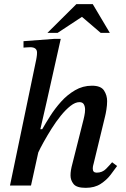

<svg xmlns="http://www.w3.org/2000/svg" viewBox="-20 -892 606 923"><path d="M392 11Q348 11 333.5 -7.5Q319 -26 319 -48Q319 -61 321 -73.5Q323 -86 324 -89L382 -319Q382 -319 385.5 -335Q389 -351 389 -365Q389 -380 383 -390.5Q377 -401 362 -401Q342 -401 319 -383Q296 -365 272.5 -336Q249 -307 228 -273.5Q207 -240 190 -209.5Q173 -179 164 -159L129 0H28L154 -605Q154 -605 156 -616.5Q158 -628 158 -639Q158 -665 125 -665Q116 -665 104.5 -664Q93 -663 93 -663V-694L239 -705H272L203 -397L174 -271H183Q199 -299 221.5 -334.5Q244 -370 273.5 -403Q303 -436 340.5 -458Q378 -480 422 -480Q465 -480 480 -457Q495 -434 495 -406Q495 -387 491.5 -365Q488 -343 485 -332L430 -105Q430 -105 428 -97.5Q426 -90 426 -81Q426 -62 445 -62Q472 -62 490 -80.5Q508 -99 519 -112L543 -94Q530 -76 511.5 -51.5Q493 -27 464 -8Q435 11 392 11ZM257 -734H208L347 -872H426L508 -734H464L374 -811Z"/></svg>

Font: STIX Two Text Medium
Style: Italic
Weight: 500
Italic angle: -12°
Designer: Ross Mills, John Hudson & Paul Hanslow, Tiro Typeworks Ltd; with prior portions MicroPress Inc. and Coen Hoffman, Elsevi
Foundry: Tiro Typeworks Ltd
Version: Version 2.13 b171